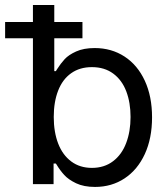

<svg xmlns="http://www.w3.org/2000/svg" viewBox="-52 -727 662 758"><path d="M78 -707.2H162.3V-446.1H168.5Q169.5 -447.9 170.6 -449.4Q171.6 -451 172.7 -453Q187.5 -476.2 203.2 -493.3Q218.9 -510.4 248.6 -523.8Q278.3 -537.3 321.8 -537.3Q388.1 -537.3 439.6 -503.8Q491 -470.3 519.7 -408.3Q548.3 -346.3 548.3 -263.8Q548.3 -180.9 519.7 -118.8Q491 -56.6 439.9 -22.8Q388.8 11 323.2 11Q278.7 11 248.4 -3.5Q218.2 -18 201.7 -36.1Q185.1 -54.2 171.3 -77.3Q170.2 -78.7 169.9 -79.4Q169.5 -80.1 168.5 -81.5H159.5V0H78ZM310.8 -64.2Q359.8 -64.2 394.3 -90.5Q428.9 -116.7 446.1 -162.3Q463.4 -207.9 463.4 -265.2Q463.4 -321.8 446.5 -366.4Q429.6 -410.9 395 -436.5Q360.5 -462 310.8 -462Q262.8 -462 228.8 -437.8Q194.8 -413.7 177.5 -369.1Q160.2 -324.6 160.2 -265.2Q160.2 -205.5 177.8 -160Q195.4 -114.6 229.5 -89.4Q263.5 -64.2 310.8 -64.2ZM-31.8 -640.2H273.5V-576H-31.8Z"/></svg>

Font: Pretendard Variable
Style: Regular
Weight: 400
Designer: Base glyphs from Inter by Rasmus Andersson; Hangul glyphs from Noto Sans CJK(Source Han Sans) by Jang Soo-young and Kang
Foundry: Kil Hyung-jin
Version: Version 1.100;FEAKit 1.0